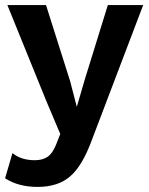

<svg xmlns="http://www.w3.org/2000/svg" viewBox="-21 -520 587 755"><path d="M542 -500 340 31Q303 132 255 173.5Q207 215 127 215Q51 215 -1 181L28 82Q62 110 116 110Q146 110 165.5 97Q185 84 199 50L216 7L161 -123L8 -500H160L255 -200L281 -100L312 -206L403 -500Z"/></svg>

Font: Elaine Sans SemiBold
Style: Regular
Weight: 600
Designer: Wei Huang
Foundry: Wei Huang
Version: Version 2.001;December 24, 2019;FontCreator 12.0.0.2547 64-b